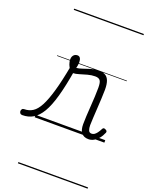

<svg xmlns="http://www.w3.org/2000/svg" viewBox="-339 -990 1128 1470"><g transform="rotate(20 224.5 -255.0)"><path d="M-95 17Q-107 17 -113 9.5Q-119 2 -119 -7Q-119 -16 -113.5 -23.5Q-108 -31 -96 -31Q-58 -31 -27.5 -50.5Q3 -70 28.5 -118Q54 -166 78.5 -251Q103 -336 127 -466L165 -442Q143 -310 118 -221Q93 -132 62 -80Q31 -28 -7.5 -5.5Q-46 17 -95 17ZM444 17Q424 17 410 11Q396 5 386 -7Q376 -19 371.5 -37Q367 -55 367 -77Q367 -105 369 -143.5Q371 -182 374 -224Q377 -266 379 -306.5Q381 -347 381 -379Q381 -424 369 -438.5Q357 -453 329 -453Q300 -453 268.5 -444.5Q237 -436 208.5 -427Q180 -418 160 -418Q146 -418 133 -433Q120 -448 112 -469Q104 -490 104 -510Q104 -524 109 -534.5Q114 -545 123.5 -551.5Q133 -558 146 -558Q162 -558 169.5 -545.5Q177 -533 177 -512Q177 -502 175 -487.5Q173 -473 170 -464Q192 -466 220 -476Q248 -486 278.5 -495Q309 -504 338 -504Q371 -504 392 -493Q413 -482 423.5 -455Q434 -428 434 -382Q434 -348 431.5 -308Q429 -268 427 -227Q425 -186 422.5 -150Q420 -114 420 -89Q420 -64 426.5 -47.5Q433 -31 452 -31Q464 -31 474 -37.5Q484 -44 494.5 -57.5Q505 -71 516 -93Q520 -101 526.5 -102Q533 -103 542 -98Q551 -94 553.5 -88Q556 -82 553 -75Q541 -46 523.5 -25.5Q506 -5 486 6Q466 17 444 17ZM0 365H568V375H0ZM0 -20H568V0H0ZM0 -505H568V-500H0ZM0 -885H568V-875H0Z"/></g></svg>

Font: Playwrite AT Guides
Style: Regular
Weight: 400
Designer: Veronika Burian, José Scaglione
Foundry: TypeTogether
Version: Version 1.003